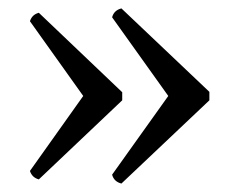

<svg xmlns="http://www.w3.org/2000/svg" viewBox="-20 -474 555 454"><path d="M245.1 -61 377.9 -247.1 245.1 -433.1Q249.5 -449.7 267.1 -454.1L475.1 -256.8V-236.8L267.1 -40Q249.5 -44.4 245.1 -61ZM50.8 -69.8 176.8 -247.1 50.8 -423.8Q55.7 -439.5 71.8 -443.8L269 -255.9V-236.8L71.8 -49.8Q55.7 -54.2 50.8 -69.8Z"/></svg>

Font: Adamina
Style: Regular
Weight: 400
Designer: Cyreal (www.cyreal.org)
Foundry: Cyreal (www.cyreal.org)
Version: Version 1.010